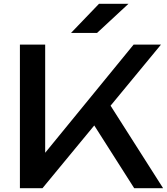

<svg xmlns="http://www.w3.org/2000/svg" viewBox="-20 -983 872 1003"><path d="M84 0V-750H216V-111L176 -136L678 -750H821L202 0ZM441 -377 534 -468 832 0H681ZM497 -963H651L487 -811H351Z"/></svg>

Font: Unbounded
Style: Regular
Weight: 400
Designer: Luke Prowse, Jean-Baptiste Morizot, Fátima Lázaro, Florian Runge
Foundry: NaN
Version: Version 1.701;gftools[0.9.28.dev5+ged2979d]